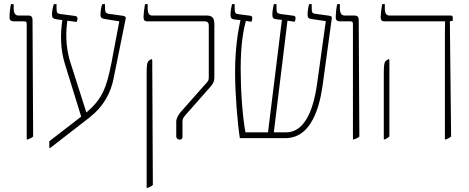

<svg xmlns="http://www.w3.org/2000/svg" viewBox="-20 -667 2263 927"><path d="M109 6H115C126 2 134 -2 140 -8L137 -571C137 -584 132 -592 117 -592H69C54 -592 46 -603 46 -627V-647H33C30 -635 26 -606 26 -582C26 -570 33 -564 47 -564H97C107 -564 109 -560 109 -550Z M218 47H223L415 -102C477 -151 516 -216 530 -296L587 -578C589 -587 581 -589 572 -591L507 -600C488 -603 487 -611 487 -635V-647H474C471 -642 465 -616 465 -598C465 -580 472 -578 488 -575L556 -564L518 -363C494 -244 475 -190 397 -124L321 -362C292 -450 300 -529 305 -567L350 -561C352 -566 354 -571 354 -579C354 -585 350 -589 342 -590L274 -599C256 -601 253 -605 253 -629V-647H240C234 -628 231 -613 231 -596C231 -582 236 -576 252 -574L281 -570C271 -501 271 -430 294 -356L372 -104L218 15Z M848 7C858 7 861 1 861 -7V-80C861 -93 865 -99 875 -111L996 -248C1008 -262 1015 -272 1015 -297V-551C1015 -569 1012 -592 980 -592H715C700 -592 693 -603 693 -627V-647H680C676 -625 673 -597 673 -585C673 -571 677 -564 692 -564H969C981 -564 988 -557 988 -545V-291C988 -282 986 -277 978 -268L854 -128C840 -111 831 -95 831 -80V-7C831 1 839 7 848 7ZM688 240H693C703 236 712 232 718 226L715 -378L711 -382L700 -375C690 -368 688 -352 688 -314Z M1138 0H1358C1504 0 1531 -205 1540 -272L1582 -579C1583 -587 1578 -590 1570 -591L1505 -600C1485 -602 1485 -609 1485 -633V-647H1472C1470 -638 1465 -615 1465 -597C1465 -581 1470 -577 1486 -575L1553 -565L1511 -263C1490 -113 1441 -28 1361 -28H1302L1368 -567L1403 -562C1405 -567 1407 -572 1407 -580C1407 -586 1404 -590 1398 -591L1337 -599C1318 -602 1315 -605 1315 -629V-647H1302C1298 -628 1295 -613 1295 -596C1295 -582 1299 -576 1314 -574L1341 -571L1274 -28H1165C1150 -110 1142 -235 1142 -334C1142 -461 1157 -528 1167 -566L1194 -562C1196 -567 1198 -572 1198 -580C1198 -586 1195 -590 1189 -591L1135 -598C1116 -600 1113 -604 1113 -629V-647H1100C1096 -628 1093 -612 1093 -595C1093 -581 1097 -575 1112 -573L1141 -570C1130 -520 1115 -436 1115 -318C1115 -212 1127 -71 1138 0Z M1684 6H1690C1701 2 1709 -2 1715 -8L1712 -571C1712 -584 1707 -592 1692 -592H1644C1629 -592 1621 -603 1621 -627V-647H1608C1605 -635 1601 -606 1601 -582C1601 -570 1608 -564 1622 -564H1672C1682 -564 1684 -560 1684 -550Z M2128 6H2133C2143 2 2152 -2 2158 -8L2152 -564L2166 -567V-583C2166 -589 2162 -592 2156 -592H1860C1845 -592 1838 -603 1838 -627V-647H1825C1821 -625 1818 -597 1818 -585C1818 -571 1822 -564 1837 -564H2129V-563C2128 -541 2128 -502 2128 -444ZM1833 6H1838C1848 2 1854 -2 1860 -8V-378L1856 -382L1845 -375C1835 -368 1833 -352 1833 -314Z"/></svg>

Font: Noto Serif Hebrew Condensed Thin
Style: Regular
Weight: 100
Width: 3
Designer: Monotype Design Team
Foundry: Monotype Imaging Inc.
Version: Version 2.004